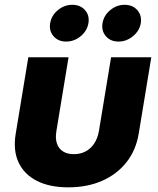

<svg xmlns="http://www.w3.org/2000/svg" viewBox="-20 -783 669 811"><path d="M268.6 8.3Q189 8.3 135.3 -19.3Q81.5 -46.9 58.1 -97.7Q34.7 -148.4 46.4 -218.3L99.6 -541H269.5L218.3 -230Q212.9 -198.7 220.5 -176.8Q228 -154.8 246.3 -143.3Q264.6 -131.8 292 -131.8Q319.3 -131.8 341.3 -143.3Q363.3 -154.8 377.9 -176.8Q392.6 -198.7 397.9 -230L449.2 -541H619.1L565.9 -218.3Q554.2 -148.4 514.2 -97.7Q474.1 -46.9 411.4 -19.3Q348.6 8.3 268.6 8.3ZM480.5 -607.4Q446.8 -607.4 427.2 -630.1Q407.7 -652.8 413.1 -685.1Q418.5 -717.8 445.6 -740.2Q472.7 -762.7 506.3 -762.7Q540.5 -762.7 560.1 -740.2Q579.6 -717.8 574.7 -685.1Q569.3 -652.8 541.7 -630.1Q514.2 -607.4 480.5 -607.4ZM259.3 -607.4Q225.6 -607.4 206.1 -630.1Q186.5 -652.8 191.9 -685.1Q197.3 -717.8 224.4 -740.2Q251.5 -762.7 285.6 -762.7Q319.3 -762.7 339.1 -740.2Q358.9 -717.8 353.5 -685.1Q348.1 -652.8 320.8 -630.1Q293.5 -607.4 259.3 -607.4Z"/></svg>

Font: Inter 17pt ExtraBold
Style: Italic
Weight: 800
Italic angle: -9.3988°
Version: Version 4.001;git-66647c0bb